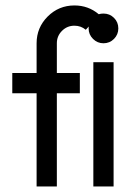

<svg xmlns="http://www.w3.org/2000/svg" viewBox="-20 -674 479 694"><path d="M390.6 0H317.4V-449.2H390.6ZM185.5 0H112.3V-336.9H24.4V-410.2H112.3V-517.6Q112.3 -574.2 152.3 -614.3Q192.4 -654.3 249 -654.3Q299.3 -654.3 336.9 -622.6Q344.7 -625 354 -625Q376.5 -625 392.1 -609.4Q407.7 -593.8 407.7 -571.3Q407.7 -549.3 392.1 -533.4Q376.5 -517.6 354 -517.6Q332 -517.6 316.2 -533.4Q300.3 -549.3 300.3 -571.3L300.8 -578.1L290 -566.4Q272.5 -581.1 249 -581.1Q222.7 -581.1 204.1 -562.5Q185.5 -543.9 185.5 -517.6V-410.2H268.6V-336.9H185.5Z"/></svg>

Font: Catrinity
Style: Regular
Weight: 400
Designer: Alexander Lange
Foundry: High-Logic / Made with FontCreator
Version: Version 2.090;May 20, 2024;FontCreator 15.0.0.2974 64-bit